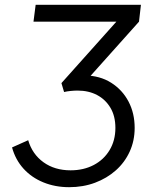

<svg xmlns="http://www.w3.org/2000/svg" viewBox="-20 -765 649 797"><path d="M267 12Q209 12 160 -8Q111 -28 77.5 -65Q44 -102 30 -153L97 -183Q114 -125 160.5 -91.5Q207 -58 273 -58Q327 -58 369 -80Q411 -102 435 -142Q459 -182 459 -234Q459 -283 438.5 -317.5Q418 -352 383 -370.5Q348 -389 302 -389Q289 -389 273.5 -387.5Q258 -386 246 -383L235 -420L463 -675H119L128 -745H565L557 -675L345 -438L331 -452Q395 -451 441.5 -421.5Q488 -392 513.5 -343.5Q539 -295 539 -234Q539 -181 518.5 -136Q498 -91 461 -58Q424 -25 374.5 -6.5Q325 12 267 12Z"/></svg>

Font: Plus Jakarta Sans
Style: Italic
Weight: 400
Italic angle: -8°
Designer: Gumpita Rahayu
Foundry: Tokotype
Version: Version 2.006